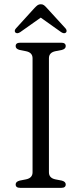

<svg xmlns="http://www.w3.org/2000/svg" viewBox="-20 -906 393 926"><path d="M216 -75Q216 -47.5 247 -41L278 -35Q297 -30 297 -16.5Q297 0 275.5 0H77.5Q55.5 0 55.5 -16.5Q55.5 -30 75 -35L105.5 -41Q137 -47.5 137 -75V-625Q137 -652.5 105.5 -659L75 -665Q55.5 -670 55.5 -683.5Q55.5 -700 77.5 -700H275.5Q297 -700 297 -683.5Q297 -670 278 -665L247 -659Q216 -652.5 216 -625ZM297.5 -748.5Q289 -742 275 -751L176.5 -821L77.5 -751Q63.5 -742 55 -748.5Q51.5 -751 51.2 -756.8Q51 -762.5 56.5 -768.5L146.5 -867.5Q154.5 -876 161 -880.8Q167.5 -885.5 177 -885.5Q186 -885.5 192.2 -880.8Q198.5 -876 206 -867.5L296.5 -768.5Q301.5 -762.5 301.2 -756.8Q301 -751 297.5 -748.5Z"/></svg>

Font: Fraunces 9pt Soft Light
Style: Regular
Weight: 300
Version: Version 1.000;[0bf87f6ff]